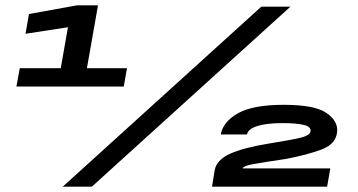

<svg xmlns="http://www.w3.org/2000/svg" viewBox="-20 -699 1342 719"><path d="M41.5 -375H443.5L455.5 -443.5H305.5L347 -679H268L88.5 -646.5L75.5 -572.5L234.5 -597L207.5 -443.5H54ZM215 0H324L1067.5 -674H958.5ZM774 0H1205L1217 -68.5H889Q890.5 -77.5 928.8 -84.5Q967 -91.5 1049 -103.5Q1131 -119 1185 -139.5Q1239 -160 1242.5 -206.5Q1246 -246 1202.2 -276.2Q1158.5 -306.5 1042.5 -306.5Q927.5 -306.5 871.5 -275Q815.5 -243.5 806.5 -195.5H905Q909 -216.5 944.2 -227.2Q979.5 -238 1037.5 -238Q1090.5 -238 1118.5 -231Q1146.5 -224 1142.5 -206.5Q1140.5 -192.5 1109 -184.2Q1077.5 -176 987.5 -161.5Q889 -145.5 840 -122.5Q791 -99.5 784 -62Z"/></svg>

Font: Anybody Expanded ExtraBold
Style: Italic
Weight: 800
Width: 7
Italic angle: -10°
Version: Version 1.113;gftools[0.9.25]